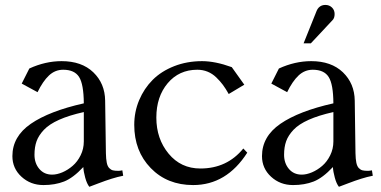

<svg xmlns="http://www.w3.org/2000/svg" viewBox="-20 -734 1518 764"><path d="M313.5 -171.4V-288.1Q254.4 -274.9 215.1 -257.3Q175.8 -239.7 154.8 -217.5Q133.8 -195.3 125.5 -172.1Q117.2 -148.9 117.2 -118.2Q117.2 -84.5 136.5 -61.8Q155.8 -39.1 187.5 -39.1Q206.5 -39.1 228.3 -48.3Q250 -57.6 269 -74Q288.1 -90.3 300.8 -116Q313.5 -141.6 313.5 -171.4ZM225.1 -490.7Q305.2 -490.7 351.3 -446.3Q397.5 -401.9 398.4 -333.5L401.4 -124.5Q401.9 -101.1 404.8 -86.7Q407.7 -72.3 414.6 -65.2Q421.4 -58.1 429.2 -56.2Q437 -54.2 451.2 -54.2Q457 -54.2 466.8 -56.2L470.2 -34.7Q447.8 -30.3 424.3 -22.9Q400.9 -15.6 371.1 -4.2Q341.3 7.3 335.4 9.3Q325.7 -2.9 319.1 -26.9Q312.5 -50.8 311.5 -69.3Q271 -25.9 234.9 -11.7Q198.7 2.4 152.8 2.4Q101.6 2.4 65.4 -30.8Q29.3 -64 29.3 -112.8Q29.3 -190.9 102.8 -241.5Q176.3 -292 313.5 -322.8Q313 -398.9 294.7 -427.7Q276.4 -456.5 231.4 -456.5Q199.2 -456.5 174.8 -433.6Q150.4 -410.6 129.4 -367.2L66.4 -401.4L96.7 -461.4Q160.6 -490.7 225.1 -490.7Z M902.3 -466.8 952.1 -397 890.1 -359.9Q878.4 -380.9 867.2 -396Q856 -411.1 840.6 -426Q825.2 -440.9 806.2 -448.7Q787.1 -456.5 765.1 -456.5Q692.4 -456.5 647.2 -402.8Q602.1 -349.1 602.1 -266.1Q602.1 -181.6 650.9 -122.6Q699.7 -63.5 777.3 -63.5Q883.3 -63.5 948.2 -143.1L963.9 -126.5Q881.3 2.4 748.5 2.4Q645.5 2.4 579.8 -65.2Q514.2 -132.8 514.2 -237.3Q514.2 -289.1 533.7 -335.4Q553.2 -381.8 587.6 -416.3Q622.1 -450.7 673.1 -470.7Q724.1 -490.7 784.2 -490.7Q836.4 -490.7 902.3 -466.8Z M1306.6 -171.4V-288.1Q1247.6 -274.9 1208.3 -257.3Q1168.9 -239.7 1147.9 -217.5Q1127 -195.3 1118.7 -172.1Q1110.4 -148.9 1110.4 -118.2Q1110.4 -84.5 1129.6 -61.8Q1148.9 -39.1 1180.7 -39.1Q1199.7 -39.1 1221.4 -48.3Q1243.2 -57.6 1262.2 -74Q1281.2 -90.3 1293.9 -116Q1306.6 -141.6 1306.6 -171.4ZM1218.3 -490.7Q1298.3 -490.7 1344.5 -446.3Q1390.6 -401.9 1391.6 -333.5L1394.5 -124.5Q1395 -101.1 1397.9 -86.7Q1400.9 -72.3 1407.7 -65.2Q1414.6 -58.1 1422.4 -56.2Q1430.2 -54.2 1444.3 -54.2Q1450.2 -54.2 1460 -56.2L1463.4 -34.7Q1440.9 -30.3 1417.5 -22.9Q1394 -15.6 1364.3 -4.2Q1334.5 7.3 1328.6 9.3Q1318.8 -2.9 1312.3 -26.9Q1305.7 -50.8 1304.7 -69.3Q1264.2 -25.9 1228 -11.7Q1191.9 2.4 1146 2.4Q1094.7 2.4 1058.6 -30.8Q1022.5 -64 1022.5 -112.8Q1022.5 -190.9 1095.9 -241.5Q1169.4 -292 1306.6 -322.8Q1306.2 -398.9 1287.8 -427.7Q1269.5 -456.5 1224.6 -456.5Q1192.4 -456.5 1168 -433.6Q1143.6 -410.6 1122.6 -367.2L1059.6 -401.4L1089.8 -461.4Q1153.8 -490.7 1218.3 -490.7ZM1216.8 -561.5H1188L1240.2 -691.4Q1243.2 -698.7 1248.5 -704.1Q1258.8 -714.4 1274.4 -714.4Q1290.5 -714.4 1301 -704.1Q1311.5 -693.8 1311.5 -678.2Q1311.5 -662.1 1303.2 -653.8Z"/></svg>

Font: Flanker
Style: Regular
Weight: 400
Designer: Flanker
Foundry: Flanker
Version: Version 2.027